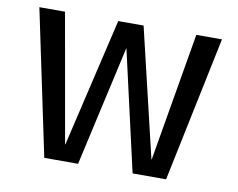

<svg xmlns="http://www.w3.org/2000/svg" viewBox="-68 -682 955 771"><g transform="rotate(10 409.0 -296.0)"><path d="M157.4 0H295.2L405.6 -491.6L517.5 0H654.1L777.5 -592.4H672.9L583.4 -68.6H582.2L457.9 -592.4H354.5L231.4 -68H230.2L137.5 -592.4H32.9Z"/></g></svg>

Font: Anybody Thin
Style: Regular
Weight: 100
Designer: Tyler Finck
Foundry: Etcetera Type Company
Version: Version 1.114;gftools[0.9.25]